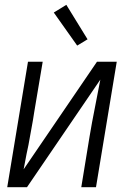

<svg xmlns="http://www.w3.org/2000/svg" viewBox="-20 -776 540 796"><path d="M10 0 96 -520H157L122 -312Q117 -278 110.5 -244Q104 -210 98 -175L90 -137Q87 -121 84 -105.5Q81 -90 78 -74L382 -520H464L378 0H317L351 -208Q361 -268 373 -327.5Q385 -387 396 -446L92 0ZM300 -587 203 -724 255 -756 343 -613Z"/></svg>

Font: Iosevka Term Curly Lt Obl
Style: Regular
Weight: 300
Italic angle: -9°
Designer: Belleve Invis
Foundry: Belleve Invis
Version: Version 32.3.0